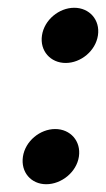

<svg xmlns="http://www.w3.org/2000/svg" viewBox="-20 -464 273 494"><path d="M39 -61C33 -21 60 10 99 10C138 10 177 -21 183 -61C189 -101 161 -132 122 -132C83 -132 45 -101 39 -61ZM88 -373C82 -333 110 -302 149 -302C188 -302 226 -333 232 -373C238 -413 210 -444 171 -444C132 -444 94 -413 88 -373Z"/></svg>

Font: Charger Pro
Style: ExBdSuExtObl
Weight: 400
Designer: Jasper
Foundry: Cannot Into Space Fonts
Version: Version 1.09